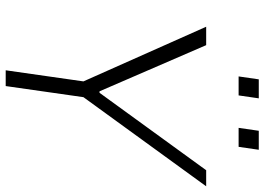

<svg xmlns="http://www.w3.org/2000/svg" viewBox="-144 -762 906 657"><g transform="rotate(90 308.5 -433.0)"><path d="M292 -321H297L562 -686H617L312 -266L274 0H220L258 -266L71 -686H134ZM306 -797H241L251 -866H316ZM482 -797H417L427 -866H492Z"/></g></svg>

Font: Chivo Thin Italic
Style: Regular
Weight: 100
Italic angle: -8.05°
Designer: Hector Gatti
Foundry: Omnibus-Type
Version: Version 1.007